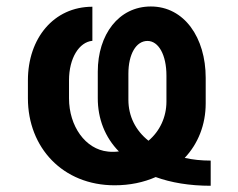

<svg xmlns="http://www.w3.org/2000/svg" viewBox="-20 -573 749 604"><path d="M642.8 11.4V-67.8C613.3 -67.8 585.9 -70.7 561.1 -76.3C603.3 -121.1 627.1 -180.8 627.1 -247.9V-328.1C627.1 -454.5 559.7 -552.6 454.5 -552.6C353.3 -552.6 287.6 -464.1 287.6 -347.7V-264.9C287.3 -199.2 310.7 -140.6 354 -96.6C342.7 -95.2 331.3 -94.8 319.6 -96.2C248.6 -103.3 197.1 -176.1 197.1 -263.8V-320.3C197.1 -390.3 229 -440.7 270.6 -444.6V-551.8C149.1 -551.8 67.8 -452.4 67.8 -320.3V-263.8C67.8 -108.7 177.6 9.9 340.6 9.9C388.5 9.9 431.8 0.7 469.8 -16C517.8 1.4 575.6 11.4 642.8 11.4ZM383.9 -259.2V-341.3C383.9 -402.3 408 -444.2 443.9 -444.2C479 -444.2 503.6 -400.2 503.6 -335.2V-253.6C503.6 -204.5 482.6 -160.2 447.1 -130.3C406.6 -162.3 383.9 -207.4 383.9 -259.2Z"/></svg>

Font: Margiela Sans Semi Bold
Style: Regular
Weight: 600
Designer: Stefan Endress, Andreas Faust
Version: Version 1.100;FEAKit 1.0